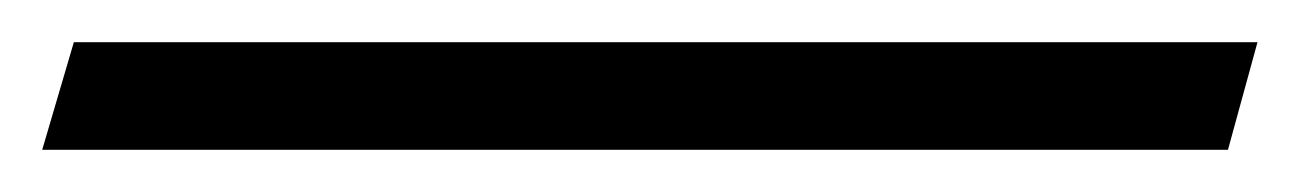

<svg xmlns="http://www.w3.org/2000/svg" viewBox="-29 -8 616 91"><path d="M567 12 553 63H-9L6 12Z"/></svg>

Font: Lusitana
Style: Italic
Weight: 400
Italic angle: -12°
Designer: Ana Paula Megda
Foundry: Ana Paula Megda
Version: Version 1.000; ttfautohint (v1.1) -l 8 -r 50 -G 200 -x 14 -D